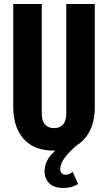

<svg xmlns="http://www.w3.org/2000/svg" viewBox="-20 -740 538 956"><path d="M249 10Q149 10 97.5 -48.5Q46 -107 46 -207V-720H188V-174Q188 -138 204.5 -120Q221 -102 249 -102Q278 -102 294 -120Q310 -138 310 -174V-720H452V-207Q452 -107 400.5 -48.5Q349 10 249 10ZM296 196Q250 196 226 173Q202 150 202 112Q202 68 235 30.5Q268 -7 319 -37L366 -20Q322 18 301 47Q280 76 280 101Q280 117 288 123.5Q296 130 307 130Q324 130 342 116L369 176Q355 185 336.5 190.5Q318 196 296 196Z"/></svg>

Font: Instrument Sans Condensed
Style: Bold
Weight: 700
Width: 3
Designer: Rodrigo Fuenzalida
Foundry: fragTYPE
Version: Version 1.000;gftools[0.9.28]